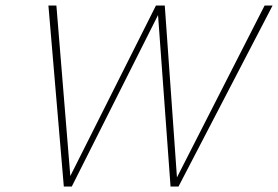

<svg xmlns="http://www.w3.org/2000/svg" viewBox="-20 -678 1011 698"><path d="M600 0 552 -658H579L625 -9H611L942 -658H971L629 0ZM212 0 156 -658H185L238 -9H221L547 -658H572L241 0Z"/></svg>

Font: Ysabeau Infant Thin
Style: Italic
Weight: 250
Italic angle: -12°
Designer: Christian Thalmann (Catharsis Fonts)
Version: Version 2.001;gftools[0.9.30]; featfreeze: ss01,ss02,lnum